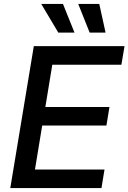

<svg xmlns="http://www.w3.org/2000/svg" viewBox="-20 -964 658 984"><path d="M32.7 0 153.3 -727.5H618.2L602.1 -632.3H248L212.4 -415.5H541L525.4 -320.8H196.3L159.2 -95.2H515.6L500 0ZM439.5 -796.9 380.9 -943.8H488.8L521 -796.9ZM278.8 -796.9 191.4 -943.8H302.7L361.8 -796.9Z"/></svg>

Font: Inter 18pt Medium
Style: Italic
Weight: 500
Italic angle: -9.3988°
Designer: Rasmus Andersson
Foundry: rsms
Version: Version 4.001;git-66647c0bb